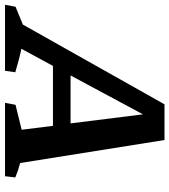

<svg xmlns="http://www.w3.org/2000/svg" viewBox="-26 -718 692 785"><g transform="rotate(90 320.5 -326.0)"><path d="M595 -62Q626 -54 654 -42L649 0H349L357 -43L459 -68L443 -196H198L128 -67Q152 -62 176 -55.5Q200 -49 224 -42L218 0H-52L-44 -43L29 -73L355 -652H501ZM237 -268H433L396 -564Z"/></g></svg>

Font: Piazzolla SC SemiBold
Style: Italic
Weight: 600
Italic angle: -11.3°
Designer: Juan Pablo del Peral
Foundry: Huerta Tipografica
Version: Version 1.330